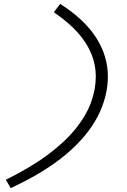

<svg xmlns="http://www.w3.org/2000/svg" viewBox="-20 -823 654 988"><path d="M535 -430Q535 -325 482.5 -223.5Q430 -122 320 -29Q210 64 35 145L10 102Q138 39 227 -27.5Q316 -94 370 -161.5Q424 -229 448.5 -296.5Q473 -364 473 -430Q473 -487 451.5 -542.5Q430 -598 382.5 -652.5Q335 -707 257 -760L290 -803Q416 -722 475.5 -628Q535 -534 535 -430Z"/></svg>

Font: Intel One Mono Light
Style: Italic
Weight: 300
Italic angle: -16°
Monospace: yes
Designer: Fred Shallcrass
Foundry: Frere-Jones Type LLC
Version: Version 1.004